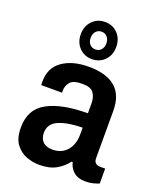

<svg xmlns="http://www.w3.org/2000/svg" viewBox="-145 -866 797 967"><g transform="rotate(20 253.0 -383.0)"><path d="M250 -579Q209 -579 182 -607Q155 -635 155 -678Q155 -722 182 -750Q209 -778 250 -778Q291 -778 318 -750Q345 -722 345 -678Q345 -635 318 -607Q291 -579 250 -579ZM250 -631Q269 -631 280.5 -644Q292 -657 292 -678Q292 -699 280.5 -712.5Q269 -726 250 -726Q231 -726 219.5 -712.5Q208 -699 208 -678Q208 -657 219.5 -644Q231 -631 250 -631ZM182 12Q149 12 114.5 -0.5Q80 -13 56 -44.5Q32 -76 32 -134Q32 -232 109.5 -274Q187 -316 325 -316V-369Q325 -402 309.5 -424Q294 -446 249 -446Q199 -446 183 -425.5Q167 -405 167 -381V-369H56Q55 -373 55 -378Q55 -383 55 -389Q55 -462 109 -500Q163 -538 250 -538Q344 -538 392.5 -497Q441 -456 441 -371V-118Q441 -100 450.5 -92Q460 -84 473 -84H502V-4Q490 1 471.5 6Q453 11 428 11Q390 11 367 -8.5Q344 -28 337 -59H331Q308 -28 272.5 -8Q237 12 182 12ZM219 -83Q268 -83 296.5 -116Q325 -149 325 -204V-239Q245 -238 197.5 -217.5Q150 -197 150 -148Q150 -118 167.5 -100.5Q185 -83 219 -83Z"/></g></svg>

Font: Archivo SemiCondensed SemiBold
Style: Regular
Weight: 600
Width: 4
Designer: Hector Gatti
Foundry: Omnibus-Type
Version: Version 2.001; ttfautohint (v1.8.3)